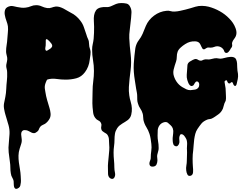

<svg xmlns="http://www.w3.org/2000/svg" viewBox="-20 -777 1589 1261"><path d="M21 -350Q23 -363 26 -375Q29 -387 27 -400Q25 -411 22.5 -420Q20 -429 20 -440Q20 -461 23.5 -481Q27 -501 28 -521Q29 -541 31.5 -562.5Q34 -584 32 -604Q30 -619 22.5 -639Q15 -659 11.5 -679Q8 -699 14.5 -715Q21 -731 47 -737Q58 -739 69.5 -736Q81 -733 92 -731Q106 -728 120.5 -726.5Q135 -725 149 -727Q167 -729 183 -736Q199 -743 218 -743Q237 -743 254 -735Q271 -727 290 -724Q305 -722 318.5 -727Q332 -732 346 -734Q359 -735 372 -731Q385 -727 397.5 -720.5Q410 -714 422 -706.5Q434 -699 446 -693Q463 -685 479 -671.5Q495 -658 507 -642Q523 -622 531 -598Q539 -574 547 -551Q552 -533 558.5 -520Q565 -507 565 -488Q565 -471 572 -452Q577 -436 574 -417.5Q571 -399 569 -383Q567 -362 559 -341Q551 -320 538 -303Q515 -272 481.5 -263Q448 -254 411 -254Q382 -254 351 -258.5Q320 -263 292 -255Q289 -254 286.5 -249Q284 -244 281.5 -237.5Q279 -231 277 -225Q275 -219 275 -216Q273 -206 274.5 -194.5Q276 -183 278 -173Q282 -146 289.5 -120Q297 -94 305 -68Q310 -52 312 -33.5Q314 -15 307 0Q296 22 276 36Q268 41 258 45Q248 49 242 59Q237 67 235 73.5Q233 80 225 87Q213 97 204.5 97.5Q196 98 187.5 94Q179 90 170.5 85Q162 80 151 78Q136 76 129 81Q122 86 120 95Q118 104 120 115L122 132Q125 150 119.5 167Q114 184 109 200Q102 222 101.5 244.5Q101 267 104 289.5Q107 312 111 334.5Q115 357 116 379Q116 388 117 399Q118 410 117 421Q116 432 113.5 441.5Q111 451 104 456Q93 464 86 463.5Q79 463 75.5 457Q72 451 71 442Q70 433 70 424Q71 407 62 392.5Q53 378 51 361Q48 343 48 324Q48 305 45 286Q40 254 37 223.5Q34 193 38 161Q41 132 42.5 103Q44 74 36 45Q34 37 31 28.5Q28 20 26 11Q21 -6 16 -22.5Q11 -39 8 -56Q3 -79 6.5 -98Q10 -117 15 -140Q20 -166 21 -192.5Q22 -219 25 -245Q27 -259 27 -272V-300Q27 -314 23.5 -325.5Q20 -337 21 -350ZM280 -478Q279 -470 277.5 -461.5Q276 -453 280 -447Q282 -443 285.5 -443.5Q289 -444 292.5 -446Q296 -448 299.5 -450.5Q303 -453 305 -454Q312 -457 319.5 -466.5Q327 -476 318 -490Q313 -497 306 -504.5Q299 -512 294 -516Q287 -521 284 -519.5Q281 -518 280.5 -512Q280 -506 280.5 -496.5Q281 -487 280 -478Z M597 -311Q597 -347 591 -381.5Q585 -416 585 -452Q585 -470 589 -487Q593 -504 595 -522Q597 -542 597.5 -561.5Q598 -581 598 -601Q598 -618 596.5 -638.5Q595 -659 598 -677Q601 -695 610.5 -709Q620 -723 642 -728Q659 -732 676.5 -730.5Q694 -729 711 -737Q728 -745 742.5 -751Q757 -757 777 -757Q795 -757 811 -753.5Q827 -750 836 -730Q844 -714 843.5 -695Q843 -676 841 -659Q838 -639 836.5 -619Q835 -599 832 -579Q828 -552 829 -526Q830 -500 832.5 -474Q835 -448 838 -422Q841 -396 841 -369Q841 -342 837.5 -314.5Q834 -287 831 -260Q828 -233 826.5 -206Q825 -179 829 -151Q832 -129 838.5 -108Q845 -87 846 -66Q847 -45 842 -24Q837 -3 820 11Q811 18 801.5 23.5Q792 29 782.5 35Q773 41 764.5 48Q756 55 749 66Q738 83 735 101.5Q732 120 732 140Q732 162 729 182.5Q726 203 726 225Q726 250 728.5 274Q731 298 731 323Q731 339 735 357Q739 375 731 389Q724 400 713 397.5Q702 395 696 386Q689 376 689.5 359.5Q690 343 689 332Q688 311 690 290.5Q692 270 694 249Q696 229 697.5 210.5Q699 192 697 172Q696 156 695.5 139.5Q695 123 686 109Q682 103 676 99.5Q670 96 663.5 92Q657 88 652 83.5Q647 79 645 70Q643 61 645.5 51Q648 41 644 33Q639 20 626.5 14.5Q614 9 606 -2Q595 -16 592 -35.5Q589 -55 588 -72Q586 -98 587 -124.5Q588 -151 588 -177Q588 -211 592.5 -244Q597 -277 597 -311Z M863 -411Q865 -434 868.5 -457.5Q872 -481 884 -502Q890 -512 897 -521Q904 -530 909 -540Q918 -556 924 -573Q930 -590 938 -607Q955 -647 992 -674.5Q1029 -702 1073 -706Q1087 -708 1100 -704Q1113 -700 1127 -701Q1146 -702 1163.5 -706Q1181 -710 1198 -714Q1215 -718 1231 -723Q1247 -728 1264 -733Q1284 -739 1307 -738.5Q1330 -738 1350 -733Q1388 -723 1423 -703.5Q1458 -684 1485 -656Q1499 -642 1509.5 -626.5Q1520 -611 1527 -592Q1532 -579 1533 -566Q1534 -553 1529 -540Q1524 -529 1516 -519Q1508 -509 1505 -498Q1503 -492 1504.5 -485Q1506 -478 1504 -472Q1503 -467 1499.5 -463.5Q1496 -460 1494 -455Q1492 -451 1488.5 -446Q1485 -441 1481 -436.5Q1477 -432 1471.5 -430Q1466 -428 1460 -431Q1455 -433 1452.5 -441Q1450 -449 1446 -454Q1434 -469 1417 -472Q1402 -475 1389 -469.5Q1376 -464 1362 -464Q1355 -464 1350 -465Q1345 -466 1337 -462Q1332 -460 1328 -456.5Q1324 -453 1319 -453Q1313 -453 1309.5 -458Q1306 -463 1303 -470L1297 -483Q1294 -489 1291 -493Q1281 -505 1261.5 -505.5Q1242 -506 1228 -502Q1213 -498 1196.5 -487.5Q1180 -477 1168 -466Q1152 -452 1146.5 -437Q1141 -422 1141 -402Q1141 -387 1136.5 -373.5Q1132 -360 1127.5 -346Q1123 -332 1120 -318.5Q1117 -305 1119 -290Q1124 -264 1139 -241.5Q1154 -219 1177 -205Q1190 -197 1204 -190.5Q1218 -184 1232 -185Q1245 -186 1260 -188.5Q1275 -191 1283 -202Q1286 -206 1287.5 -212Q1289 -218 1288.5 -224Q1288 -230 1285 -235Q1282 -240 1276 -242Q1270 -243 1266.5 -240Q1263 -237 1260 -232.5Q1257 -228 1254.5 -223Q1252 -218 1248 -215Q1239 -210 1233 -213Q1227 -216 1222.5 -222.5Q1218 -229 1215 -237.5Q1212 -246 1210 -252Q1205 -269 1206.5 -286Q1208 -303 1209 -320Q1210 -335 1211 -348.5Q1212 -362 1226 -372Q1234 -377 1247 -384Q1260 -391 1270 -389Q1277 -387 1282 -383.5Q1287 -380 1294 -379Q1302 -377 1308 -380.5Q1314 -384 1322 -386Q1330 -388 1340 -387Q1350 -386 1358 -387Q1366 -388 1373.5 -390.5Q1381 -393 1389 -394Q1403 -396 1415 -393Q1427 -390 1440 -393Q1449 -395 1457 -397Q1465 -399 1474 -401Q1481 -402 1489.5 -403Q1498 -404 1506 -403Q1514 -402 1521 -398Q1528 -394 1531 -386Q1536 -374 1537 -361Q1538 -348 1538 -335Q1538 -324 1539.5 -313.5Q1541 -303 1543 -292Q1545 -276 1541.5 -257.5Q1538 -239 1534 -224Q1532 -217 1527.5 -213.5Q1523 -210 1517 -216Q1515 -218 1513 -222L1510 -230Q1509 -234 1506.5 -236Q1504 -238 1499 -237Q1496 -236 1494 -232.5Q1492 -229 1487 -229Q1482 -229 1481 -230L1477 -234Q1473 -239 1471.5 -245.5Q1470 -252 1461 -248Q1454 -245 1455 -237.5Q1456 -230 1457 -225Q1460 -210 1461.5 -197.5Q1463 -185 1463 -169Q1463 -157 1464 -144.5Q1465 -132 1463 -119Q1462 -113 1459 -108.5Q1456 -104 1454 -98Q1451 -90 1449 -81Q1447 -72 1444 -64Q1434 -40 1414 -26Q1404 -19 1392.5 -11Q1381 -3 1370 2Q1362 5 1354 5.5Q1346 6 1338 10Q1315 20 1303 34.5Q1291 49 1277 70Q1267 85 1262.5 102.5Q1258 120 1255.5 138Q1253 156 1252 174Q1251 192 1249 210Q1245 237 1245 265Q1245 293 1247 320Q1249 334 1248 353Q1247 372 1233 377Q1217 382 1210.5 368.5Q1204 355 1203 342Q1201 326 1204 310Q1207 294 1207 278Q1207 260 1208 242.5Q1209 225 1208 208Q1207 198 1208 187.5Q1209 177 1209 167Q1209 157 1207 147Q1205 137 1199 128Q1196 122 1190.5 115.5Q1185 109 1179 106Q1173 103 1167.5 105Q1162 107 1159 118Q1156 128 1157.5 139Q1159 150 1158 160Q1156 172 1147.5 180Q1139 188 1126 180Q1121 177 1118.5 170.5Q1116 164 1115 156.5Q1114 149 1114 141V129Q1115 113 1117.5 97.5Q1120 82 1115 67Q1111 55 1101 46Q1091 37 1082 29Q1072 22 1057 26Q1039 31 1028.5 45Q1018 59 1016 77Q1015 95 1015 114Q1015 133 1018 150Q1022 170 1022 196Q1022 208 1018.5 218Q1015 228 1013 239Q1011 248 1012.5 257Q1014 266 1014 275Q1014 289 1008.5 302Q1003 315 987 317Q970 319 964.5 309.5Q959 300 963 286Q965 278 967.5 273Q970 268 970 260Q970 237 973.5 214Q977 191 974 168Q972 151 969.5 135Q967 119 962 103Q954 78 941 57.5Q928 37 922 11Q920 0 920 -10.5Q920 -21 917 -31Q912 -49 901.5 -64Q891 -79 886 -97Q882 -109 881.5 -121Q881 -133 881 -147Q881 -159 878.5 -171Q876 -183 874 -195Q870 -223 865.5 -250Q861 -277 859 -304Q857 -331 858.5 -357.5Q860 -384 863 -411Z"/></svg>

Font: Double Feature
Style: Regular
Weight: 400
Designer: David Shetterly
Foundry: David Shetterly
Version: Version 2.100 1997 initial release